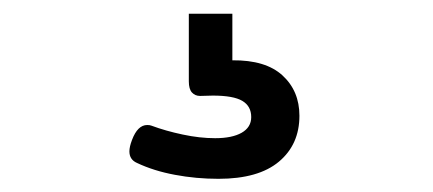

<svg xmlns="http://www.w3.org/2000/svg" viewBox="-20 -34 640 284"><path d="M323.7 55.2Q373 54.7 397.9 77.6Q422.9 100.6 422.9 137.2Q422.9 179.7 392.6 205.1Q362.3 230.5 303.2 230.5Q270 230.5 238.8 224.6Q207.5 218.8 182.6 207Q171.4 202.1 171.4 189.9Q171.4 183.1 175.3 172.9Q183.6 150.9 197.8 150.9Q201.7 150.9 204.1 151.9Q225.1 159.7 250.2 165Q275.4 170.4 298.3 170.4Q323.2 170.4 337.4 162.4Q351.6 154.3 351.6 139.2Q351.6 123 338.4 115.2Q325.2 107.4 294.9 107.4L275.9 107.9Q268.6 107.9 263.9 102.8Q259.3 97.7 259.3 86.4V-13.7H323.7Z"/></svg>

Font: Courier Prime Sans
Style: Regular
Weight: 400
Designer: Alan Dague-Greene
Foundry: Quote-Unquote Apps
Version: Version 3.020